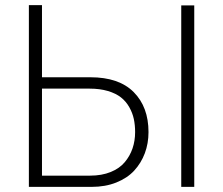

<svg xmlns="http://www.w3.org/2000/svg" viewBox="-20 -730 872 750"><path d="M92.8 0V-710H144V-428.2H333Q444.8 -428.2 502.4 -370.1Q560.1 -312 560.1 -213.9Q560.1 -169.9 545.7 -131.3Q531.2 -92.8 504.2 -63.5Q477.1 -34.2 434.3 -17.1Q391.6 0 337.9 0ZM688 0V-709H738.8V0ZM144 -43.9H332Q377.4 -43.9 412.4 -58.1Q447.3 -72.3 467.5 -96.7Q487.8 -121.1 497.8 -150.6Q507.8 -180.2 507.8 -213.9Q507.8 -241.7 502.7 -265.4Q497.6 -289.1 484.9 -311.5Q472.2 -334 452.4 -349.6Q432.6 -365.2 401.4 -374.5Q370.1 -383.8 330.1 -383.8H144Z"/></svg>

Font: Rawline Light
Style: Regular
Weight: 300
Designer: Matt McInerney, Pablo Impallari, Rodrigo Fuenzalida
Foundry: Matt McInerney, Pablo Impallari, Rodrigo Fuenzalida
Version: Version 4.020;PS 004.020;hotconv 1.0.88;makeotf.lib2.5.64775